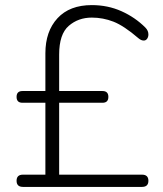

<svg xmlns="http://www.w3.org/2000/svg" viewBox="-20 -733 640 753"><path d="M158 -36V-524Q158 -610 205.5 -661.5Q253 -713 340 -713Q403 -713 456.5 -689Q510 -665 550 -625Q562 -613 562 -598Q562 -588 557 -581Q552 -574 544 -574Q539 -574 534 -576Q529 -578 523 -583Q466 -632 425 -648Q384 -664 340 -664Q287 -664 249.5 -631.5Q212 -599 212 -519V-36ZM70 0Q45 0 45 -24Q45 -48 70 -48H537Q562 -48 562 -24Q562 0 537 0ZM68 -330Q45 -330 45 -353Q45 -376 68 -376H382Q405 -376 405 -353Q405 -330 382 -330Z"/></svg>

Font: Nunito VF Beta Light
Style: Regular
Weight: 300
Designer: Vernon Adams
Foundry: newtypography
Version: Version 3.001